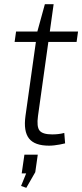

<svg xmlns="http://www.w3.org/2000/svg" viewBox="-20 -691 394 920"><path d="M215 7Q146 7 119 -27.5Q92 -62 102 -135L159 -540L195 -671H237L162 -135Q155 -84 169.5 -65.5Q184 -47 230 -47Q244 -47 258.5 -48.5Q273 -50 288 -54L292 -4Q280 -1 266.5 1.5Q253 4 240 5.5Q227 7 215 7ZM57 -540H354L347 -490H50ZM161 50 149 134 106 209 81 200 124 94 144 140H84L97 50Z"/></svg>

Font: Pathway Extreme 8pt Thin
Style: Italic
Weight: 100
Italic angle: -8°
Designer: Eduardo Rodriguez Tunni
Foundry: Eduardo Rodriguez Tunni
Version: Version 1.000